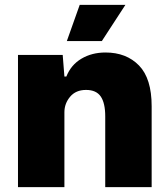

<svg xmlns="http://www.w3.org/2000/svg" viewBox="-20 -770 689 790"><path d="M54 -544H238L245 -455H253Q272 -503 315 -528.5Q358 -554 414 -554Q500 -554 552 -500.5Q604 -447 604 -333V0H413V-291Q413 -346 394.5 -373Q376 -400 334 -400Q292 -400 268.5 -372Q245 -344 245 -308V0H54ZM308 -750H496L399 -601H255Z"/></svg>

Font: Mona Sans Black
Style: Regular
Weight: 900
Designer: Deni Anggara
Foundry: GitHub
Version: Version 2.000